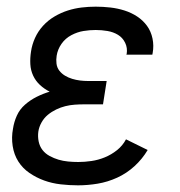

<svg xmlns="http://www.w3.org/2000/svg" viewBox="-20 -548 540 576"><path d="M214 8Q188 8 162 5Q136 2 112.5 -6.5Q89 -15 68.5 -29Q48 -43 35 -63.5Q22 -84 18 -110Q14 -136 19 -162Q22 -182 30.5 -201Q39 -220 55 -234Q71 -248 90 -257.5Q109 -267 129 -273Q113 -281 100 -293Q87 -305 79.5 -321Q72 -337 71 -355.5Q70 -374 73 -393Q76 -414 85 -434Q94 -454 109 -470.5Q124 -487 143.5 -498.5Q163 -510 183.5 -516.5Q204 -523 225 -525.5Q246 -528 267 -528Q289 -528 311 -525.5Q333 -523 353.5 -516.5Q374 -510 391.5 -498.5Q409 -487 421 -470.5Q433 -454 437.5 -432.5Q442 -411 438 -389L437 -384H359L360 -386Q363 -404 355.5 -419.5Q348 -435 334 -443.5Q320 -452 302.5 -455Q285 -458 267 -458Q249 -458 230.5 -455Q212 -452 194 -442.5Q176 -433 164.5 -416.5Q153 -400 150 -381Q148 -369 149.5 -357Q151 -345 158 -336Q165 -327 175 -321Q185 -315 196.5 -311.5Q208 -308 220 -306.5Q232 -305 244 -305H300L289 -235H233Q219 -235 204.5 -234Q190 -233 176 -229.5Q162 -226 148.5 -219.5Q135 -213 123.5 -203.5Q112 -194 104.5 -180.5Q97 -167 95 -153Q93 -138 96 -123.5Q99 -109 107.5 -98Q116 -87 129 -80Q142 -73 155.5 -69Q169 -65 184 -63.5Q199 -62 215 -62Q234 -62 254.5 -65Q275 -68 294.5 -76Q314 -84 331 -97.5Q348 -111 358 -130L423 -98Q407 -71 383.5 -49.5Q360 -28 331.5 -15Q303 -2 273 3Q243 8 214 8Z"/></svg>

Font: Iosevka Algr
Style: Italic
Weight: 400
Italic angle: -9°
Monospace: yes
Designer: Belleve Invis
Foundry: Belleve Invis
Version: Version 26.0.2; ttfautohint (v1.8.3)